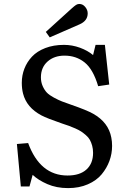

<svg xmlns="http://www.w3.org/2000/svg" viewBox="-20 -942 653 976"><path d="M232.9 -752 212.9 -779.8 344.2 -898.9Q358.9 -912.1 366.7 -917Q374.5 -921.9 382.8 -921.9Q400.9 -921.9 413.3 -906.7Q425.8 -891.6 425.8 -874Q425.8 -835.9 383.8 -817.9ZM326.2 14.2Q267.1 14.2 220.2 -6.3Q173.3 -26.9 146 -53.2L129.9 5.9H85.9L65.9 -210L123 -214.8Q183.6 -49.8 323.2 -49.8Q385.7 -49.8 419.4 -80.3Q453.1 -110.8 453.1 -165Q453.1 -184.6 448.5 -201.4Q443.8 -218.3 436.8 -231Q429.7 -243.7 416.7 -254.9Q403.8 -266.1 392.3 -273.7Q380.9 -281.2 362.5 -289.3Q344.2 -297.4 330.8 -302.2Q317.4 -307.1 295.9 -314Q219.2 -340.3 190.4 -355.5Q115.2 -395.5 97.2 -466.3Q90.8 -491.2 90.8 -521Q90.8 -559.1 104 -593Q117.2 -627 142.8 -654.3Q168.5 -681.6 210.4 -697.8Q252.4 -713.9 305.2 -713.9Q346.7 -713.9 386.2 -699.5Q425.8 -685.1 453.1 -662.1L465.8 -713.9H513.2L535.2 -512.2L479 -503.9Q453.6 -589.8 410.4 -624.5Q367.2 -659.2 308.1 -659.2Q255.4 -659.2 221.7 -629.2Q188 -599.1 188 -548.8Q188 -524.4 197 -504.2Q206.1 -483.9 218.3 -471.2Q230.5 -458.5 254.2 -445.8Q277.8 -433.1 294.9 -426.5Q312 -419.9 342.8 -409.2Q421.9 -381.8 453.6 -363.8Q531.7 -319.8 545.9 -242.2Q549.8 -222.7 549.8 -200.2Q549.8 -161.1 536.4 -124.3Q522.9 -87.4 496.8 -55.9Q470.7 -24.4 426.5 -5.1Q382.3 14.2 326.2 14.2Z"/></svg>

Font: Literata Book
Style: Regular
Weight: 400
Designer: Latin by Veronika Burian and Jose Scaglione. Greek by Irene Vlachou. Cyrillic by Vera Evstafieva
Foundry: TypeTogether
Version: Version 2.003;PS 002.003;hotconv 1.0.88;makeotf.lib2.5.64775